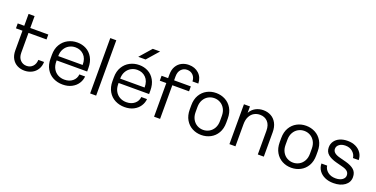

<svg xmlns="http://www.w3.org/2000/svg" viewBox="-23 -1639 4822 2461"><g transform="rotate(20 2388.0 -409.0)"><path d="M304 4H303Q249 4 204.5 -19Q160 -42 133.5 -88Q107 -134 107 -200V-469H18V-536H107V-698H189V-536H435V-469H189V-199Q189 -134 223.5 -98.5Q258 -63 308 -63H309Q359 -63 391.5 -97Q424 -131 426 -187H504Q503 -129 476 -85.5Q449 -42 403.5 -19Q358 4 304 4Z M1065 -308V-261H649V-247Q649 -189 672.5 -147.5Q696 -106 736 -84.5Q776 -63 824 -63H825Q892 -63 935.5 -99Q979 -135 984 -192H1062Q1058 -140 1028.5 -95Q999 -50 946.5 -23Q894 4 825 4H824Q753 4 694.5 -26Q636 -56 601.5 -115Q567 -174 567 -256V-308Q567 -390 602 -448.5Q637 -507 695 -537.5Q753 -568 821 -568H822Q888 -568 943 -539Q998 -510 1031.5 -451Q1065 -392 1065 -308ZM649 -320H982V-322Q982 -408 935.5 -454.5Q889 -501 820 -501H818Q774 -501 735.5 -480Q697 -459 673 -418Q649 -377 649 -320Z M1197 -765H1279V-10H1197Z M1716 -662H1616L1756 -822H1856ZM1910 -308V-261H1494V-247Q1494 -189 1517.5 -147.5Q1541 -106 1581 -84.5Q1621 -63 1669 -63H1670Q1737 -63 1780.5 -99Q1824 -135 1829 -191H1907Q1903 -140 1873.5 -95Q1844 -50 1791.5 -23Q1739 4 1670 4H1669Q1598 4 1539.5 -26Q1481 -56 1446.5 -115Q1412 -174 1412 -256V-308Q1412 -390 1447 -448.5Q1482 -507 1540 -537.5Q1598 -568 1666 -568H1667Q1733 -568 1788 -539Q1843 -510 1876.5 -451Q1910 -392 1910 -308ZM1494 -320H1827V-322Q1827 -408 1780.5 -454.5Q1734 -501 1665 -501H1663Q1619 -501 1580.5 -480Q1542 -459 1518 -418Q1494 -377 1494 -320Z M2379 -536V-469H2151V-10H2069V-469H1980V-536H2069V-588Q2069 -652 2095.5 -697Q2122 -742 2166 -764.5Q2210 -787 2263 -787H2264Q2346 -787 2400 -737.5Q2454 -688 2457 -603H2377Q2376 -655 2344.5 -687.5Q2313 -720 2264 -720H2263Q2216 -720 2183.5 -686Q2151 -652 2151 -590V-536Z M2467 -254V-310Q2467 -392 2501 -450Q2535 -508 2591.5 -538Q2648 -568 2715 -568H2716Q2783 -568 2840 -538Q2897 -508 2931 -450Q2965 -392 2965 -310V-254Q2965 -172 2931 -114Q2897 -56 2840 -26Q2783 4 2716 4H2715Q2648 4 2591.5 -26Q2535 -56 2501 -114Q2467 -172 2467 -254ZM2882 -247V-317Q2882 -373 2859 -414Q2836 -455 2798 -476.5Q2760 -498 2716 -498H2715Q2671 -498 2633 -476.5Q2595 -455 2572 -414Q2549 -373 2549 -317V-247Q2549 -191 2572 -150Q2595 -109 2633 -87.5Q2671 -66 2715 -66H2716Q2760 -66 2798 -87.5Q2836 -109 2859 -150Q2882 -191 2882 -247Z M3566 -342V-10H3484V-332Q3484 -413 3443.5 -455.5Q3403 -498 3339 -498H3338Q3295 -498 3259 -478Q3223 -458 3201 -416Q3179 -374 3179 -311V-10H3097V-554H3179V-467Q3207 -517 3254.5 -542.5Q3302 -568 3360 -568Q3418 -568 3465 -542Q3512 -516 3539 -465Q3566 -414 3566 -342Z M3694 -254V-310Q3694 -392 3728 -450Q3762 -508 3818.5 -538Q3875 -568 3942 -568H3943Q4010 -568 4067 -538Q4124 -508 4158 -450Q4192 -392 4192 -310V-254Q4192 -172 4158 -114Q4124 -56 4067 -26Q4010 4 3943 4H3942Q3875 4 3818.5 -26Q3762 -56 3728 -114Q3694 -172 3694 -254ZM4109 -247V-317Q4109 -373 4086 -414Q4063 -455 4025 -476.5Q3987 -498 3943 -498H3942Q3898 -498 3860 -476.5Q3822 -455 3799 -414Q3776 -373 3776 -317V-247Q3776 -191 3799 -150Q3822 -109 3860 -87.5Q3898 -66 3942 -66H3943Q3987 -66 4025 -87.5Q4063 -109 4086 -150Q4109 -191 4109 -247Z M4290 -180H4368Q4374 -131 4416 -97Q4458 -63 4523 -63H4524Q4580 -63 4614 -87Q4648 -111 4648 -147Q4648 -180 4626 -201Q4604 -222 4553 -235L4465 -258Q4392 -277 4349.5 -312Q4307 -347 4307 -408Q4307 -455 4332.5 -491.5Q4358 -528 4403.5 -548Q4449 -568 4509 -568H4510Q4571 -568 4619 -545Q4667 -522 4695 -480.5Q4723 -439 4724 -384H4646Q4641 -432 4601.5 -466.5Q4562 -501 4504 -501H4503Q4452 -501 4420 -477Q4388 -453 4388 -417Q4388 -386 4412.5 -365Q4437 -344 4487 -331L4575 -308Q4650 -288 4690 -252.5Q4730 -217 4730 -153Q4730 -82 4671.5 -39Q4613 4 4518 4H4517Q4452 4 4401 -19Q4350 -42 4320.5 -83.5Q4291 -125 4290 -180Z"/></g></svg>

Font: Kakao Big Sans
Style: Regular
Weight: 400
Designer: Park Young-rak; Lee Sang-min; Kim Jung-jin; Min Bon; Park Min-gyu;
Foundry: Kakao Corporation
Version: Version 2.003